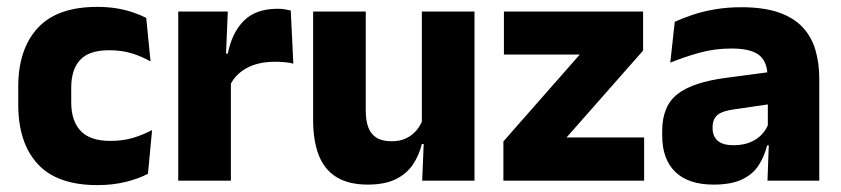

<svg xmlns="http://www.w3.org/2000/svg" viewBox="-20 -525 2445 558"><path d="M263 13Q146 13 89.5 -48.5Q33 -110 33 -221.5V-272.5Q33 -382 89.5 -443.5Q146 -505 262.5 -505Q292.5 -505 318.5 -500.8Q344.5 -496.5 366.5 -489Q388.5 -481.5 405 -473L417.5 -346.5Q393 -360.5 363.5 -369.8Q334 -379 297 -379Q239 -379 213 -351Q187 -323 187 -270V-227.5Q187 -173.5 214.5 -144.5Q242 -115.5 300.5 -115.5Q337 -115.5 366.2 -124.2Q395.5 -133 422 -147L410 -20Q384 -6 346 3.5Q308 13 263 13Z M648 -276 606 -369H642Q654 -430 688.8 -464.8Q723.5 -499.5 787 -499.5Q798 -499.5 807.2 -498Q816.5 -496.5 825 -494.5L832.5 -340Q822 -343 808 -344.2Q794 -345.5 779.5 -345.5Q730.5 -345.5 697 -327.2Q663.5 -309 648 -276ZM651 0H498V-491.5H642L635.5 -334.5L651 -332.5Z M890 -491.5H1043V-202.5Q1043 -175.5 1050 -155.8Q1057 -136 1073.5 -125.2Q1090 -114.5 1118.5 -114.5Q1142.5 -114.5 1160.2 -123Q1178 -131.5 1190.2 -146Q1202.5 -160.5 1208.5 -178L1232 -106.5H1206Q1198 -73.5 1179.8 -46.5Q1161.5 -19.5 1129.8 -4Q1098 11.5 1048.5 11.5Q994 11.5 958.8 -9.8Q923.5 -31 906.8 -73Q890 -115 890 -178ZM1206 -491.5H1359V0H1207L1212 -123L1206 -137Z M1626.5 -125.5H1852V0H1443V-114L1665 -366.5H1444.5V-491.5H1849V-378Z M2361 0H2210.5L2215 -123L2211.5 -130.5V-284L2210.5 -304Q2210.5 -345 2186.5 -364.5Q2162.5 -384 2106 -384Q2056.5 -384 2012 -371.5Q1967.5 -359 1928 -343L1941 -461.5Q1964.5 -472.5 1993.8 -482.2Q2023 -492 2058.5 -498Q2094 -504 2134.5 -504Q2199 -504 2242.5 -489Q2286 -474 2312 -446.5Q2338 -419 2349.5 -380.8Q2361 -342.5 2361 -296.5ZM2054 11.5Q1980.5 11.5 1942.5 -25.5Q1904.5 -62.5 1904.5 -131V-144.5Q1904.5 -217 1949.2 -251.8Q1994 -286.5 2091.5 -299L2223.5 -316.5L2232.5 -224.5L2115.5 -207.5Q2080 -203 2065.5 -191Q2051 -179 2051 -155.5V-152Q2051 -129.5 2065.5 -116.2Q2080 -103 2112 -103Q2140 -103 2160.2 -111.5Q2180.5 -120 2193.5 -133.8Q2206.5 -147.5 2213 -164.5L2234.5 -102.5H2209.5Q2201.5 -70.5 2184.8 -44.5Q2168 -18.5 2136.5 -3.5Q2105 11.5 2054 11.5Z"/></svg>

Font: Anek Malayalam Medium
Style: Bold
Weight: 700
Version: Version 1.003